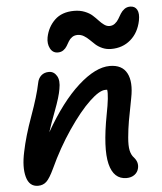

<svg xmlns="http://www.w3.org/2000/svg" viewBox="-54 -808 741 876"><g transform="rotate(-5 316.0 -369.5)"><path d="M228 -577.1Q204.6 -577.1 193.1 -599.1Q181.6 -621.1 187 -649.9Q196.3 -696.8 229 -728.3Q261.7 -759.8 317.9 -759.8Q344.7 -759.8 366.2 -751.2Q387.7 -742.7 401.1 -730.5Q414.6 -718.3 425.8 -706.1Q437 -693.8 449 -685.3Q460.9 -676.8 473.1 -676.8Q487.3 -676.8 498 -685.1Q508.8 -693.4 515.6 -705.1Q522.5 -716.8 529.5 -728.5Q536.6 -740.2 547.9 -748.5Q559.1 -756.8 574.2 -756.8Q596.2 -756.8 605.7 -739.5Q615.2 -722.2 608.9 -689.9Q597.7 -634.8 561 -603.3Q524.4 -571.8 472.2 -571.8Q450.2 -571.8 431.9 -579.8Q413.6 -587.9 401.1 -599.1Q388.7 -610.4 377.4 -621.6Q366.2 -632.8 352.8 -640.9Q339.4 -648.9 324.2 -648.9Q309.6 -648.9 299.1 -641.6Q288.6 -634.3 282.5 -623.8Q276.4 -613.3 270 -602.5Q263.7 -591.8 253.2 -584.5Q242.7 -577.1 228 -577.1ZM490.2 21Q431.2 21 413.6 -50.5Q396 -122.1 424.8 -274.9Q441.9 -361.3 437 -388.2H428.2Q401.4 -388.2 355.5 -344.7Q309.6 -301.3 255.6 -222.2Q201.7 -143.1 159.2 -50.8Q139.2 -8.3 123.8 6.3Q108.4 21 85 21Q44.9 21 32.5 -24.2Q20 -69.3 35.2 -139.2Q49.3 -209 81.8 -298.6Q114.3 -388.2 126 -445.8Q129.9 -467.3 143.8 -479.7Q157.7 -492.2 179.2 -492.2Q201.7 -492.2 214.8 -470.7Q228 -449.2 220.2 -410.2Q214.8 -376 190.9 -313Q167 -250 157.2 -217.8Q233.4 -351.6 313 -423.3Q392.6 -495.1 458 -495.1Q514.6 -495.1 536.1 -454.3Q557.6 -413.6 543 -340.8Q529.8 -273.9 523.4 -237.3Q517.1 -200.7 513.7 -162.8Q510.3 -125 514.9 -103.5Q519.5 -82 532.2 -68.8Q552.2 -45.9 545.9 -19Q542 -1 527.1 10Q512.2 21 490.2 21Z"/></g></svg>

Font: Shantell Sans Bouncy
Style: Italic
Weight: 500
Italic angle: -11.31°
Designer: Stephen Nixon, Anya Danilova, Shantell Martin
Foundry: Arrow Type
Version: Version 1.006;[9816181b4]